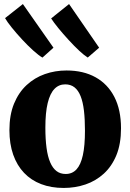

<svg xmlns="http://www.w3.org/2000/svg" viewBox="-20 -917 644 948"><path d="M26.5 -274.5Q26.5 -349.5 49.2 -405Q72 -460.5 111.5 -497Q151 -533.5 201.5 -551.2Q252 -569 308.5 -569Q391.5 -569 451.8 -535.5Q512 -502 544.8 -438.2Q577.5 -374.5 577.5 -283.5Q577.5 -206.5 554.8 -151Q532 -95.5 492.5 -59.5Q453 -23.5 402 -6.2Q351 11 294.5 11Q232.5 11 183 -8Q133.5 -27 98.8 -63.5Q64 -100 45.2 -153.2Q26.5 -206.5 26.5 -274.5ZM304.5 -58Q336.5 -58 357.5 -80.5Q378.5 -103 389 -150.2Q399.5 -197.5 399.5 -271.5Q399.5 -328 394.5 -370.8Q389.5 -413.5 378 -442.2Q366.5 -471 347.8 -485.8Q329 -500.5 302 -500.5Q270.5 -500.5 248.8 -478Q227 -455.5 215.5 -408.2Q204 -361 204 -286.5Q204 -229.5 209.8 -186.8Q215.5 -144 227.8 -115.5Q240 -87 258.8 -72.5Q277.5 -58 304.5 -58ZM189 -633Q171.5 -643 144.5 -667.2Q117.5 -691.5 89.2 -722Q61 -752.5 38 -781Q15 -809.5 5 -827.5L93 -897L244 -681.5L190 -633ZM413 -633Q396.5 -643 371.2 -666.5Q346 -690 318.8 -719.8Q291.5 -749.5 268.2 -778Q245 -806.5 232.5 -826L321 -897L469.5 -681.5L413.5 -633Z"/></svg>

Font: Merriweather 20pt Black
Style: Regular
Weight: 900
Version: Version 2.100